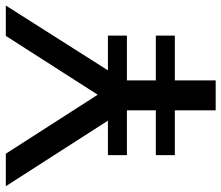

<svg xmlns="http://www.w3.org/2000/svg" viewBox="-82 -708 780 677"><g transform="rotate(-90 308.5 -370.0)"><path d="M627 -740 398.5 -380H521V-313H363V-211H521V-144H363V0H257.5V-144H99.5V-211H257.5V-313H99.5V-380H221L-10 -740H104.5L312.5 -416L520 -740Z"/></g></svg>

Font: Encode Sans Medium
Style: Regular
Weight: 500
Designer: Multiple Designers
Foundry: Impallari Type
Version: Version 2.000